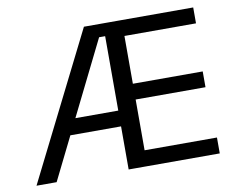

<svg xmlns="http://www.w3.org/2000/svg" viewBox="-72 -733 1018 827"><g transform="rotate(-10 437.0 -319.5)"><path d="M111.5 0H23.5L343.5 -639H440.5V-583H400ZM455.5 -188.5H173V-257.5H455.5ZM825 0H451V-69.5H825ZM508.5 0H426.5V-639H508.5ZM814 -291.5H473.5V-360.5H814ZM821.5 -569.5H450.5V-639H821.5Z"/></g></svg>

Font: Anek Devanagari
Style: Regular
Weight: 400
Designer: Kailash Malviya (Devanagari) & Yesha Goshar (Latin)
Foundry: Ek Type
Version: Version 1.003